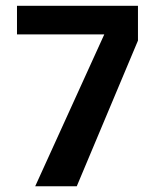

<svg xmlns="http://www.w3.org/2000/svg" viewBox="-20 -648 539 668"><path d="M102.5 0 342.8 -528.3H39.1V-627.9H460V-506.8L247.1 0Z"/></svg>

Font: Padauk Book
Style: Bold
Weight: 700
Designer: Debbi Hosken, Becca Hirsbrunner Spalinger
Foundry: SIL International
Version: Version 5.000